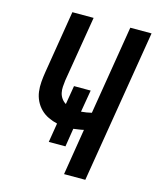

<svg xmlns="http://www.w3.org/2000/svg" viewBox="-111 -812 727 890"><g transform="rotate(15 252.5 -367.5)"><path d="M282 0 318 -222Q306 -219 293.5 -217.5Q281 -216 269 -214L255 -126H175L190 -218Q168 -223 147 -233Q126 -243 110 -259Q94 -275 84 -295.5Q74 -316 71 -339Q68 -362 70 -386.5Q72 -411 76 -435L125 -735H227L175 -421Q173 -405 172 -390Q171 -375 174 -361Q177 -347 185.5 -335Q194 -323 206 -316L221 -406H301L283 -300Q296 -301 308 -303Q320 -305 333 -308L403 -735H505L384 0Z"/></g></svg>

Font: Iosevka Curly Semibold
Style: Italic
Weight: 600
Italic angle: -9°
Monospace: yes
Designer: Belleve Invis
Foundry: Belleve Invis
Version: Version 22.1.2; ttfautohint (v1.8.4)